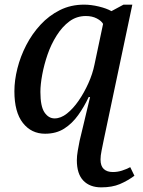

<svg xmlns="http://www.w3.org/2000/svg" viewBox="-20 -566 614 827"><path d="M416 241Q367 241 339 212Q311 183 311 124Q311 106 315 83Q319 60 323 40Q332 5 339 -26.5Q346 -58 353.5 -87.5Q361 -117 368 -148H362Q343 -107 317 -70.5Q291 -34 256.5 -12Q222 10 174 10Q115 10 78.5 -36.5Q42 -83 42 -173Q42 -220 55 -271.5Q68 -323 93 -371.5Q118 -420 154.5 -459.5Q191 -499 238 -522.5Q285 -546 342 -546Q372 -546 405.5 -538Q439 -530 460 -518L512 -546H550L427 36Q422 61 417.5 83Q413 105 413 121Q413 149 427 162Q441 175 466 175Q486 175 505 169Q524 163 541 154L559 191Q529 213 496 227Q463 241 416 241ZM215 -56Q242 -56 268.5 -77Q295 -98 318.5 -132Q342 -166 360.5 -207Q379 -248 387 -288L424 -463Q417 -476 397 -486.5Q377 -497 350 -497Q310 -497 279 -474Q248 -451 224 -413Q200 -375 185 -331.5Q170 -288 162 -245Q154 -202 154 -170Q154 -108 171.5 -82Q189 -56 215 -56Z"/></svg>

Font: ET Text
Style: Italic
Weight: 470
Italic angle: -12°
Designer: Monotype Design Team
Foundry: Monotype Imaging Inc.
Version: Version 2.009